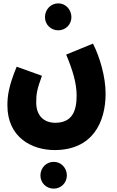

<svg xmlns="http://www.w3.org/2000/svg" viewBox="-20 -853 697 1140"><path d="M326 -673C370 -673 404 -708 404 -751C404 -796 370 -833 326 -833C281 -833 247 -796 247 -751C247 -708 281 -673 326 -673ZM24 -227C24 -38 168 38 304 38C528 38 607 -125 607 -297C607 -398 572 -516 532 -594L373 -529C412 -435 435 -359 435 -285C435 -192 407 -124 308 -124C243 -124 195 -164 195 -245C195 -299 201 -325 229 -403L79 -457C31 -340 24 -283 24 -227ZM299 267C343 267 377 232 377 189C377 144 343 108 299 108C254 108 220 144 220 189C220 232 254 267 299 267Z"/></svg>

Font: Noto Sans Arabic UI XCn Bk
Style: Regular
Weight: 900
Width: 2
Designer: Monotype Design Team, Nadine Chahine and Nizar Qandah
Foundry: Monotype Imaging Inc.
Version: Version 2.010